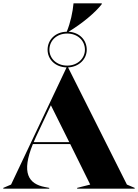

<svg xmlns="http://www.w3.org/2000/svg" viewBox="-35 -1142 835 1162"><path d="M-15 0H263V-5L237 -10C137 -29 93 -96 164 -270H390L511 -25L432 -5V0H780V-5L733 -25L377 -734C444 -737 490 -785 490 -841C490 -900 446 -946 380 -950C463 -1000 543 -1067 581 -1117V-1122H410C405 -1069 392 -1006 369 -950C300 -949 253 -901 253 -841C253 -783 299 -736 368 -734L32 -25L-15 -5ZM169 -282C173 -292 178 -303 183 -314L273 -505L384 -282ZM264 -841C264 -896 308 -939 372 -939C435 -939 479 -896 479 -841C479 -789 435 -745 372 -745C308 -745 264 -788 264 -841Z"/></svg>

Font: Nyght Serif Dark
Style: Regular
Weight: 800
Designer: Maksym Kobuzan
Version: Version 0.410;Glyphs 3.1.2 (3151)